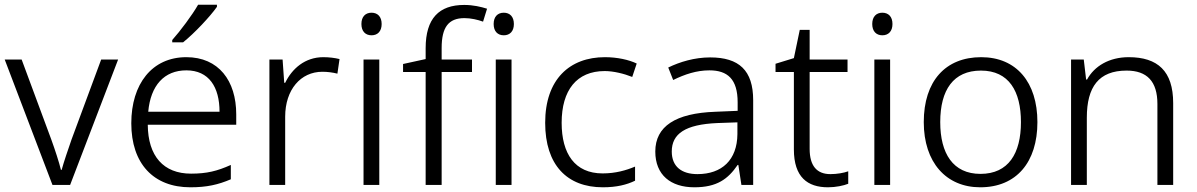

<svg xmlns="http://www.w3.org/2000/svg" viewBox="-20 -786 5088 816"><path d="M203 0H278L482 -533H410L284 -193C269 -150 251 -97 242 -64H239C231 -97 214 -149 198 -193L72 -533H0Z M902 -757V-766H822C797 -722 746 -654 712 -616V-606H758C807 -645 874 -717 902 -757ZM772 -543C626 -543 538 -429 538 -262C538 -91 632 10 789 10C859 10 907 -1 961 -24V-85C903 -59 859 -48 792 -48C675 -48 609 -122 608 -256H984V-300C984 -443 909 -543 772 -543ZM772 -487C868 -487 913 -416 913 -311H610C620 -423 678 -487 772 -487Z M1354 -543C1276 -543 1221 -494 1192 -434H1188L1181 -533H1125V0H1192V-290C1192 -405 1258 -481 1350 -481C1372 -481 1394 -478 1414 -473L1423 -535C1403 -540 1378 -543 1354 -543Z M1559 -732C1533 -732 1516 -715 1516 -684C1516 -653 1533 -636 1559 -636C1585 -636 1602 -653 1602 -684C1602 -715 1585 -732 1559 -732ZM1592 -533H1525V0H1592Z M1986 -480V-533H1857V-582C1857 -670 1886 -709 1954 -709C1982 -709 2011 -702 2033 -694L2050 -749C2024 -757 1992 -765 1953 -765C1846 -765 1789 -708 1789 -581V-535L1693 -514V-480H1789V0H1857V-480Z M2121 -732C2095 -732 2078 -715 2078 -684C2078 -653 2095 -636 2121 -636C2147 -636 2164 -653 2164 -684C2164 -715 2147 -732 2121 -732ZM2154 -533H2087V0H2154Z M2542 10C2601 10 2644 -1 2679 -18V-78C2641 -62 2596 -49 2541 -49C2423 -49 2367 -133 2367 -264C2367 -403 2431 -484 2550 -484C2587 -484 2632 -473 2667 -459L2686 -516C2653 -532 2603 -543 2551 -543C2401 -543 2297 -449 2297 -264C2297 -85 2390 10 2542 10Z M2998 -542C2932 -542 2869 -523 2820 -499L2841 -446C2890 -470 2940 -487 2995 -487C3072 -487 3115 -450 3115 -351V-315L3020 -311C2851 -305 2765 -249 2765 -142C2765 -42 2831 10 2931 10C3027 10 3074 -25 3115 -85H3118L3131 0H3181V-360C3181 -487 3121 -542 2998 -542ZM3028 -263 3114 -266V-216C3113 -106 3048 -46 2944 -46C2877 -46 2835 -78 2835 -142C2835 -218 2893 -257 3028 -263Z M3509 -46C3451 -46 3421 -82 3421 -153V-480H3582V-533H3421V-659H3379L3354 -539L3276 -515V-480H3354V-151C3354 -33 3412 10 3499 10C3532 10 3565 3 3585 -5V-58C3566 -51 3537 -46 3509 -46Z M3730 -732C3704 -732 3687 -715 3687 -684C3687 -653 3704 -636 3730 -636C3756 -636 3773 -653 3773 -684C3773 -715 3756 -732 3730 -732ZM3763 -533H3696V0H3763Z M4389 -267C4389 -436 4300 -543 4150 -543C3998 -543 3906 -441 3906 -267C3906 -96 4001 10 4146 10C4300 10 4389 -97 4389 -267ZM3976 -267C3976 -404 4032 -486 4149 -486C4268 -486 4319 -398 4319 -267C4319 -134 4266 -47 4147 -47C4030 -47 3976 -134 3976 -267Z M4777 -543C4694 -543 4631 -505 4600 -448H4596L4586 -533H4532V0H4599V-286C4599 -417 4650 -486 4768 -486C4855 -486 4899 -440 4899 -344V0H4966V-348C4966 -484 4900 -543 4777 -543Z"/></svg>

Font: Noto Sans Syriac Light
Style: Regular
Weight: 300
Designer: Patrick Giasson and the Monotype Design Team
Foundry: Monotype Imaging Inc.
Version: Version 3.000